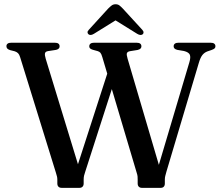

<svg xmlns="http://www.w3.org/2000/svg" viewBox="-20 -906 1066 926"><path d="M502.5 -567 544 -553 391 -77.5Q387.5 -68 385.5 -59.2Q383.5 -50.5 383.5 -39.5V-21Q383.5 -11 378 -5.5Q372.5 0 363.5 0H277.5Q267.5 0 262 -5.5Q256.5 -11 256.5 -21V-39.5Q256.5 -48 255 -54.2Q253.5 -60.5 249.5 -73.5L77 -630.5Q73 -643.5 67.2 -649.2Q61.5 -655 51.5 -658.5L28 -664.5Q18 -668 14.5 -672.5Q11 -677 11 -683.5Q11 -691 16.8 -695.5Q22.5 -700 35 -700H243.5Q256 -700 261.8 -695.5Q267.5 -691 267.5 -682.5Q267.5 -669.5 250.5 -665.5L211.5 -659.5Q199 -657.5 197 -649Q195 -640.5 200.5 -622.5L370.5 -66.5L331 -36.5ZM817.5 -682.5Q817.5 -691 823.5 -695.5Q829.5 -700 841.5 -700H995Q1008 -700 1013.5 -695.2Q1019 -690.5 1019 -683Q1019 -676.5 1015.2 -672.8Q1011.5 -669 1000.5 -665L980 -658Q965.5 -652.5 956 -640.5Q946.5 -628.5 939 -603L782.5 -77.5Q779 -65 777 -57Q775 -49 775 -39.5V-21Q775 -11 769.8 -5.5Q764.5 0 755.5 0H664.5Q655 0 649.5 -5.5Q644 -11 644 -21V-39.5Q644 -47.5 643.5 -54.8Q643 -62 638.5 -75.5L473.5 -630.5Q469 -646 464.2 -651.5Q459.5 -657 451 -659.5L427.5 -666Q418 -669 414.2 -672.8Q410.5 -676.5 410.5 -682.5Q410.5 -691 416.5 -695.5Q422.5 -700 434.5 -700H638Q650.5 -700 656.2 -695.5Q662 -691 662 -682.5Q662 -676 657.8 -671.8Q653.5 -667.5 643.5 -665L606 -659Q594.5 -656.5 592 -649.5Q589.5 -642.5 595.5 -622.5L759 -67.5L725.5 -41.5L893.5 -606.5Q900.5 -630 895.5 -642Q890.5 -654 867.5 -660L835 -665.5Q825.5 -668 821.5 -672.2Q817.5 -676.5 817.5 -682.5ZM557 -820H517.5L641.5 -743Q658 -733 668 -740.5Q672 -743.5 672.2 -749.5Q672.5 -755.5 666 -762.5L572.5 -864.5Q563.5 -874 556 -879.8Q548.5 -885.5 537.5 -885.5Q526.5 -885.5 518.8 -879.8Q511 -874 501.5 -864.5L408.5 -762.5Q401.5 -755.5 402.2 -749.5Q403 -743.5 407 -740.5Q416.5 -733 433 -743Z"/></svg>

Font: Fraunces 20pt
Style: Regular
Weight: 400
Version: Version 1.000;[b76b70a41]